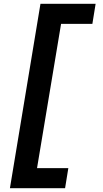

<svg xmlns="http://www.w3.org/2000/svg" viewBox="-20 -843 540 1006"><path d="M32 143 192 -823H481L464 -718H300L174 38H338L321 143Z"/></svg>

Font: Iosevka Curly Slab Extrabold
Style: Italic
Weight: 800
Italic angle: -9°
Monospace: yes
Designer: Belleve Invis
Foundry: Belleve Invis
Version: Version 22.1.2; ttfautohint (v1.8.4)